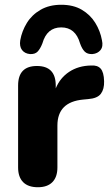

<svg xmlns="http://www.w3.org/2000/svg" viewBox="-20 -777 462 806"><path d="M106 -550Q84 -552 72.5 -567Q61 -582 65 -608Q72 -647 93 -681Q114 -715 150.5 -736Q187 -757 237 -757Q288 -757 323.5 -736Q359 -715 380 -681Q401 -647 408 -608Q414 -582 402 -567Q390 -552 368 -550Q347 -549 335.5 -560.5Q324 -572 316 -595Q297 -662 237 -662Q177 -662 158 -595Q149 -572 138 -560.5Q127 -549 106 -550ZM139 9Q98 9 77 -12.5Q56 -34 56 -74V-418Q56 -500 135 -500Q214 -500 214 -418V-406Q232 -450 270.5 -475.5Q309 -501 362 -502Q389 -504 402.5 -489Q416 -474 417 -436Q418 -403 403.5 -383.5Q389 -364 350 -361L329 -359Q221 -349 221 -250V-74Q221 -34 200 -12.5Q179 9 139 9Z"/></svg>

Font: Chiron GoRound TC EB
Style: Regular
Weight: 700
Designer: Ryoko NISHIZUKA 西塚涼子 (kana, bopomofo & ideographs); Paul D. Hunt (Latin, Greek & Cyrillic); Sandoll Communications 산돌커뮤니
Foundry: Adobe
Version: Version 1.000;hotconv 1.1.1;makeotfexe 2.6.0